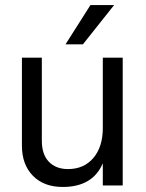

<svg xmlns="http://www.w3.org/2000/svg" viewBox="-20 -736 580 762"><path d="M467 0H388V-88Q348 6 229 6Q154 6 110.5 -38.5Q67 -83 67 -158V-507H146V-178Q146 -123 174 -94Q202 -65 250 -65Q313 -65 350.5 -109Q388 -153 388 -228V-507H467ZM309 -560H240L339 -716H433Z"/></svg>

Font: Hind Vadodara
Style: Regular
Weight: 400
Designer: Hitesh Malaviya
Foundry: Indian Type Foundry
Version: Version 1.001;PS 1.0;hotconv 1.0.86;makeotf.lib2.5.63406; tt